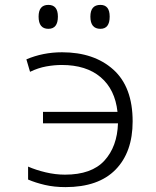

<svg xmlns="http://www.w3.org/2000/svg" viewBox="-20 -756 640 786"><path d="M217 -688Q217 -736 178 -736Q138 -736 138 -688Q138 -638 178 -638Q217 -638 217 -688ZM429 -688Q429 -736 391 -736Q350 -736 350 -688Q350 -638 391 -638Q429 -638 429 -688ZM248 10Q383 10 453 -61.5Q523 -133 523 -259Q523 -400 444 -471Q365 -542 234 -542Q156 -542 88 -513L103 -462Q136 -478 169 -484Q202 -490 233 -490Q333 -490 392 -440Q451 -390 461 -298H156V-251H463Q460 -156 407.5 -98.5Q355 -41 246 -41Q207 -41 167 -50.5Q127 -60 95 -74V-21Q125 -8 163.5 1Q202 10 248 10Z"/></svg>

Font: Noto Sans Mono UI Light
Style: Regular
Weight: 300
Designer: Monotype Design team
Foundry: Monotype Imaging Inc.
Version: 1.000